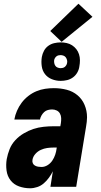

<svg xmlns="http://www.w3.org/2000/svg" viewBox="-20 -1000 540 1028"><path d="M141 8Q110 8 82 -2Q54 -12 36.5 -34.5Q19 -57 15 -87.5Q11 -118 16 -148Q21 -175 31.5 -201.5Q42 -228 62 -249.5Q82 -271 107.5 -286Q133 -301 159 -309.5Q185 -318 212.5 -321Q240 -324 266 -324H303L306 -341Q308 -355 307.5 -368Q307 -381 301 -392Q295 -403 283.5 -408.5Q272 -414 259 -414Q248 -414 236.5 -411Q225 -408 216.5 -400Q208 -392 202 -381.5Q196 -371 194 -360H57V-361Q61 -384 71 -407Q81 -430 96 -450Q111 -470 131.5 -486Q152 -502 175 -511.5Q198 -521 221.5 -524.5Q245 -528 268 -528Q304 -528 337 -519.5Q370 -511 395 -490Q420 -469 433 -438Q446 -407 446 -372Q446 -360 444.5 -347.5Q443 -335 441 -323L388 0H250L263 -83Q254 -65 242 -48.5Q230 -32 214.5 -18.5Q199 -5 179.5 1.5Q160 8 141 8ZM202 -106Q219 -106 234.5 -115.5Q250 -125 260 -140Q270 -155 275.5 -171.5Q281 -188 283 -204L284 -210H266Q249 -210 232 -207.5Q215 -205 198.5 -197.5Q182 -190 169.5 -176Q157 -162 154 -145Q152 -135 155.5 -126.5Q159 -118 167 -113.5Q175 -109 184 -107.5Q193 -106 202 -106ZM305 -567Q280 -567 257.5 -576Q235 -585 221 -603Q207 -621 203.5 -645.5Q200 -670 204 -695Q207 -712 215.5 -728Q224 -744 238.5 -754.5Q253 -765 270.5 -769Q288 -773 305 -773Q321 -773 337 -769.5Q353 -766 366 -757.5Q379 -749 388.5 -737Q398 -725 403 -709.5Q408 -694 408 -677.5Q408 -661 405 -645Q403 -628 394 -612Q385 -596 370.5 -585.5Q356 -575 339 -571Q322 -567 305 -567ZM305 -635Q310 -635 316 -636.5Q322 -638 326.5 -641.5Q331 -645 334.5 -650.5Q338 -656 339 -662Q341 -670 339 -678Q337 -686 332.5 -692.5Q328 -699 320 -702Q312 -705 304 -705Q298 -705 292.5 -703.5Q287 -702 282.5 -698.5Q278 -695 274.5 -689.5Q271 -684 270 -678Q269 -670 270.5 -662Q272 -654 276.5 -647.5Q281 -641 289 -638Q297 -635 305 -635ZM310 -776 249 -834 400 -980 475 -910Z"/></svg>

Font: Iosevka Heavy Oblique
Style: Regular
Weight: 900
Italic angle: -9°
Monospace: yes
Designer: Belleve Invis
Foundry: Belleve Invis
Version: Version 32.5.0; ttfautohint (v1.8.4)